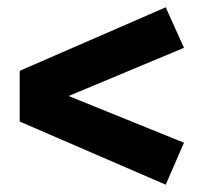

<svg xmlns="http://www.w3.org/2000/svg" viewBox="-20 -596 559 526"><path d="M484 -465 168 -333 484 -205 434 -90 34 -263V-402L434 -576Z"/></svg>

Font: FiraGOUPP
Style: Bold
Weight: 700
Designer: bBox Type
Foundry: bBox Type GmbH
Version: Version 1.001